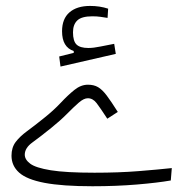

<svg xmlns="http://www.w3.org/2000/svg" viewBox="-20 -630 626 651"><path d="M293.5 1.5Q191.4 1.5 131.1 -10Q70.8 -21.5 44.9 -44.7Q19 -67.9 19 -102.1Q19 -129.9 33.2 -148.7Q47.4 -167.5 72 -185.5Q96.7 -203.6 128.9 -229.5Q161.6 -255.4 186 -281.5Q210.4 -307.6 232.4 -325.2Q254.4 -342.8 278.3 -342.8Q298.3 -342.8 312.5 -334.5Q326.7 -326.2 341.8 -306.2Q356.9 -286.1 379.4 -250.5L343.8 -227.5Q320.3 -263.7 307.6 -280.3Q294.9 -296.9 277.8 -296.9Q264.2 -296.9 247.1 -282Q230 -267.1 207.3 -244.1Q184.6 -221.2 154.3 -196.8Q116.2 -166 90.1 -147.2Q64 -128.4 64 -105.5Q64 -88.9 82.5 -75Q101.1 -61 152.1 -52.7Q203.1 -44.4 300.3 -44.4Q382.8 -44.4 450.2 -49.8Q517.6 -55.2 562.5 -60.1L559.1 -18.1Q514.6 -10.3 444.6 -4.4Q374.5 1.5 293.5 1.5ZM185.1 -404.3 180.7 -438.5 230 -450.7V-457Q190.4 -470.2 190.4 -523.9Q190.4 -566.4 215.6 -588.1Q240.7 -609.9 285.6 -609.9Q318.4 -609.9 346.7 -600.6L344.7 -569.3Q332 -571.3 320.3 -573Q308.6 -574.7 293 -574.7Q256.8 -574.7 242.2 -560.8Q227.5 -546.9 227.5 -520.5Q227.5 -490.7 239.5 -479Q251.5 -467.3 279.8 -467.3Q296.9 -467.3 320.3 -472.2Q343.8 -477.1 367.2 -481.4L372.6 -447.3Z"/></svg>

Font: Cascadia Mono NF ExtraLight
Style: Regular
Weight: 200
Monospace: yes
Designer: Aaron Bell
Foundry: Saja Typeworks
Version: Version 2404.023; ttfautohint (v1.8.4)